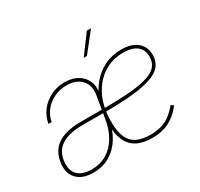

<svg xmlns="http://www.w3.org/2000/svg" viewBox="-160 -958 1216 1169"><g transform="rotate(-30 448.0 -373.0)"><path d="M182.1 11.7Q104 11.7 65.7 -31.2Q27.3 -74.2 39.6 -147.5Q47.9 -197.3 75.9 -230Q104 -262.7 152.6 -279.1Q201.2 -295.4 270 -295.4Q296.9 -295.4 323.2 -295.4Q349.6 -295.4 376.2 -295.4Q402.8 -295.4 429.2 -295.4L425.8 -272.9Q388.2 -272.9 347.9 -272.9Q307.6 -272.9 270 -272.9Q176.3 -272.9 124.5 -241.7Q72.8 -210.4 62.5 -147.5Q51.8 -81.5 82.8 -46.1Q113.8 -10.7 182.1 -10.7Q245.6 -10.7 292 -39.8Q338.4 -68.8 367.2 -119.4Q396 -169.9 406.2 -233.4L432.6 -391.6Q442.9 -453.6 407 -492.4Q371.1 -531.2 303.2 -531.2Q256.8 -531.2 216.3 -512Q175.8 -492.7 148.9 -459Q122.1 -425.3 114.7 -382.8H92.3Q100.6 -432.1 130.4 -470.7Q160.2 -509.3 205.1 -531.5Q250 -553.7 302.2 -553.7Q354.5 -553.7 391.6 -532.7Q428.7 -511.7 445.8 -475.1Q462.9 -438.5 454.6 -391.6L425.3 -220.2V-217.8Q413.6 -152.3 381.6 -100.3Q349.6 -48.3 299.3 -18.3Q249 11.7 182.1 11.7ZM599.6 7.8Q534.2 7.8 491.7 -14.6Q449.2 -37.1 428.7 -83Q408.2 -128.9 408.2 -199.2Q408.2 -276.9 429.7 -341.8Q451.2 -406.7 490.2 -454.1Q529.3 -501.5 583 -527.6Q636.7 -553.7 701.7 -553.7Q749 -553.7 782.7 -538.8Q816.4 -523.9 834.5 -496.1Q852.5 -468.3 852.5 -429.2Q852.5 -386.2 829.6 -356.4Q806.6 -326.7 756.3 -308.3Q706.1 -290 624.8 -281.5Q543.5 -272.9 426.8 -272.9V-295.4Q540.5 -295.4 617.9 -302.2Q695.3 -309.1 741.9 -324.5Q788.6 -339.8 809.3 -365.7Q830.1 -391.6 830.1 -429.2Q830.1 -479 797.4 -505.1Q764.6 -531.2 701.7 -531.2Q622.6 -531.2 561 -490.2Q499.5 -449.2 464.6 -376Q429.7 -302.7 429.7 -206.1Q429.7 -205.1 429.7 -203.9Q429.7 -202.6 429.7 -201.7Q429.7 -200.7 429.7 -199.2Q429.7 -102.1 469.7 -58.3Q509.8 -14.6 599.6 -14.6Q663.1 -14.6 707 -36.4Q751 -58.1 793.9 -110.8L811.5 -96.7Q766.1 -41.5 716.3 -16.8Q666.5 7.8 599.6 7.8ZM479.5 -624 578.6 -757.8H607.9L502 -624Z"/></g></svg>

Font: Inter 16pt Thin
Style: Italic
Weight: 250
Italic angle: -9.3988°
Version: Version 4.001;git-66647c0bb